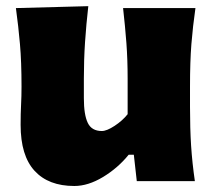

<svg xmlns="http://www.w3.org/2000/svg" viewBox="-20 -600 710 636"><path d="M226.1 16.1Q140.6 16.1 94.5 -34.2Q48.3 -84.5 48.3 -186.5Q48.3 -224.1 49.8 -252.9Q51.3 -281.7 51.3 -313Q51.3 -395.5 46.1 -454.1Q41 -512.7 32.7 -573.2L272.5 -579.6Q265.6 -519 261.7 -460.7Q257.8 -402.3 257.8 -339.8V-274.9Q257.8 -219.7 270.8 -192.9Q283.7 -166 317.4 -166Q333.5 -166 359.6 -183.1Q385.7 -200.2 402.8 -221.7V-339.8Q402.8 -402.3 398.7 -457.5Q394.5 -512.7 387.7 -573.2H627.4Q618.7 -512.7 614 -454.1Q609.4 -395.5 609.4 -313V-246.6Q609.4 -174.8 613 -117.7Q616.7 -60.5 625.5 0H433.1L423.3 -87.4H406.2Q370.6 -43.5 321.3 -13.7Q272 16.1 226.1 16.1Z"/></svg>

Font: Pinar DS4-ExtraBold
Style: Regular
Weight: 800
Designer: Amin Abedi
Version: Version 2.000